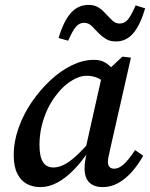

<svg xmlns="http://www.w3.org/2000/svg" viewBox="-20 -750 612 783"><path d="M144 13Q115 13 90.5 0.5Q66 -12 51 -41Q36 -70 36 -117Q36 -173 56 -229Q76 -285 110 -334.5Q144 -384 186 -423Q228 -462 273.5 -484Q319 -506 362 -506Q387 -506 404 -497.5Q421 -489 435.5 -473Q450 -457 465 -434L426 -397Q406 -418 383.5 -429.5Q361 -441 334 -441Q313 -441 292 -431.5Q271 -422 251 -406Q231 -390 214 -368Q192 -342 175.5 -308Q159 -274 150 -236Q141 -198 141 -160Q141 -112 155 -89.5Q169 -67 198 -67Q217 -67 239.5 -77.5Q262 -88 291.5 -115Q321 -142 362 -190L364 -134H342Q313 -90 280.5 -57Q248 -24 214 -5.5Q180 13 144 13ZM399 13Q364 13 344.5 -5.5Q325 -24 325 -63Q325 -77 326.5 -88.5Q328 -100 330.5 -111.5Q333 -123 335 -133L327 -135L399 -456L414 -458L479 -519L514 -515L432 -154Q427 -131 423.5 -115.5Q420 -100 420 -89Q420 -77 426.5 -69.5Q433 -62 446 -62Q464 -62 484 -79.5Q504 -97 531 -138L564 -115Q544 -79 518.5 -50Q493 -21 463 -4Q433 13 399 13ZM219 -595Q239 -663 268.5 -696.5Q298 -730 341 -730Q364 -730 380 -720.5Q396 -711 408 -697Q424 -681 437 -667.5Q450 -654 468 -654Q488 -654 502 -671Q516 -688 533 -728L572 -716Q552 -648 523.5 -614.5Q495 -581 453 -581Q428 -581 412 -591Q396 -601 383 -614Q368 -630 354.5 -643.5Q341 -657 323 -657Q303 -657 289 -640Q275 -623 258 -584Z"/></svg>

Font: Source Serif 4 Medium
Style: Italic
Weight: 500
Italic angle: -12°
Designer: Frank Grießhammer
Foundry: Adobe Systems Incorporated
Version: Version 4.004;hotconv 1.0.116;makeotfexe 2.5.65601